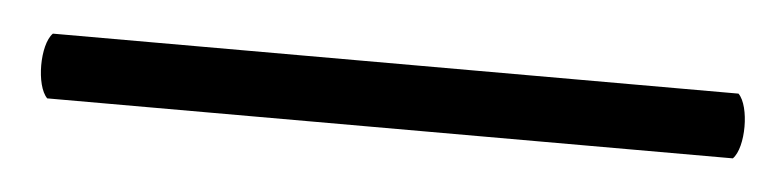

<svg xmlns="http://www.w3.org/2000/svg" viewBox="-23 67 531 130"><g transform="rotate(5 243.0 132.0)"><path d="M476 110H10C2 118 2 146 10 154H476C484 146 484 118 476 110Z"/></g></svg>

Font: Libertinus Serif Display
Style: Regular
Weight: 400
Designer: Philipp H. Poll
Foundry: Khaled Hosny
Version: Version 6.1